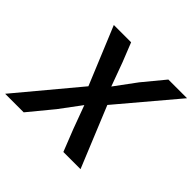

<svg xmlns="http://www.w3.org/2000/svg" viewBox="-198 -883 1068 1068"><g transform="rotate(45 336.5 -349.0)"><path d="M-30 0 268 -357 127 -698H263L308 -585L359 -446L452 -572L556 -698H703L416 -358L563 0H428L377 -129L326 -267L233 -142L116 0Z"/></g></svg>

Font: Azeret Mono Thin Medium
Style: Italic
Weight: 500
Italic angle: -12°
Version: Version 1.002